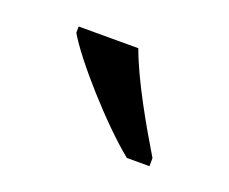

<svg xmlns="http://www.w3.org/2000/svg" viewBox="-45 -830 342 287"><g transform="rotate(20 125.5 -686.0)"><path d="M175 -606H211V-619C188 -657 151 -721 135 -766H40V-756C60 -721 130 -642 175 -606Z"/></g></svg>

Font: Noto Serif Armenian ExtraCondensed
Style: Regular
Weight: 400
Width: 2
Designer: Monotype Design Team
Foundry: Monotype Imaging Inc.
Version: Version 2.008